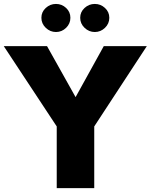

<svg xmlns="http://www.w3.org/2000/svg" viewBox="-25 -975 781 995"><path d="M512.7 -735.8H735.8L463.4 -319.8V0H269V-319.8L-5.4 -735.8H218.8L366.7 -471.7ZM189.5 -882.8Q189.5 -913.1 212.2 -933.8Q234.9 -954.6 265.1 -954.6Q295.4 -954.6 317.6 -933.8Q339.8 -913.1 339.8 -882.8Q339.8 -852.5 317.6 -830.8Q295.4 -809.1 265.1 -809.1Q234.9 -809.1 212.2 -830.8Q189.5 -852.5 189.5 -882.8ZM390.6 -882.8Q390.6 -913.1 413.3 -933.8Q436 -954.6 466.3 -954.6Q496.6 -954.6 519 -933.8Q541.5 -913.1 541.5 -882.8Q541.5 -852.5 519 -830.8Q496.6 -809.1 466.3 -809.1Q436 -809.1 413.3 -830.8Q390.6 -852.5 390.6 -882.8Z"/></svg>

Font: Estedad-FD Black
Style: Regular
Weight: 900
Designer: Amin Abedi
Version: Version 7.3